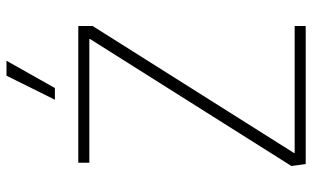

<svg xmlns="http://www.w3.org/2000/svg" viewBox="-205 -756 961 591"><g transform="rotate(-90 275.5 -460.5)"><path d="M60 -44 451 -664V-666H70V-700H491V-656L100 -36V-34H491V0H66ZM338 -921H384L300 -772H264Z"/></g></svg>

Font: Chakra Petch ExtraLight
Style: Regular
Weight: 275
Designer: Katatrad Aksorn Co.,Ltd.
Foundry: Cadson Demak Co.,Ltd.
Version: Version 1.000; ttfautohint (v1.6)